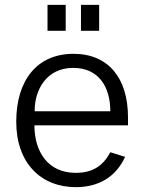

<svg xmlns="http://www.w3.org/2000/svg" viewBox="-20 -762 599 792"><path d="M508 -245V-278C508 -440 427 -540 283 -540C133 -540 47 -431 47 -260C47 -89 149 10 293 10C385 10 458 -31 496 -115L435 -134C406 -80 365 -49 292 -49C178 -49 122 -136 122 -245ZM123 -303C122 -390 171 -482 282 -482C387 -482 435 -404 435 -303ZM176 -742V-635H251V-742ZM314 -742V-635H389V-742Z"/></svg>

Font: Cheyenne Sans Light
Style: Regular
Weight: 300
Designer: The Public Sans project authors (U.S. Web Design System), Libre Franklin designed by Pablo Impallari and Rodrigo Fuenzal
Foundry: The Cheyenne Sans Project Authors
Version: Version 2.007